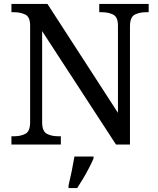

<svg xmlns="http://www.w3.org/2000/svg" viewBox="-20 -734 803 975"><path d="M38 0V-42H51Q85 -42 109 -54.5Q133 -67 133 -114V-604Q133 -648 108.5 -660Q84 -672 51 -672H38V-714H221L579 -161V-604Q579 -648 554.5 -660Q530 -672 497 -672H484V-714H735V-672H722Q688 -672 664 -659.5Q640 -647 640 -600V0H569L194 -576V-114Q194 -67 218 -54.5Q242 -42 276 -42H289V0ZM328 208Q336 175 344 136Q352 97 358 61H455V71Q446 92 432 119Q418 146 402 173Q386 200 372 221H328Z"/></svg>

Font: Noto Serif Yezidi
Style: Regular
Weight: 400
Designer: Dalton Maag Ltd
Foundry: Dalton Maag Ltd
Version: Version 1.001; ttfautohint (v1.8.4.7-5d5b)